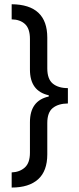

<svg xmlns="http://www.w3.org/2000/svg" viewBox="-20 -717 365 892"><path d="M34.2 154.3V84Q71.8 82.5 95.5 61Q119.1 39.6 119.1 -7.8V-149.4Q119.1 -249.5 206.5 -268.6V-274.4Q119.1 -293.5 119.1 -393.6V-536.1Q119.1 -584 96.2 -605.2Q73.2 -626.5 34.2 -627V-697.3Q199.7 -695.8 199.7 -542V-399.4Q199.7 -349.6 225.3 -328.6Q251 -307.6 295.4 -307.6V-236.3Q251 -235.8 225.3 -215.3Q199.7 -194.8 199.7 -145.5V0Q199.7 77.6 157 116Q114.3 154.3 34.2 154.3Z"/></svg>

Font: Lunasima
Style: Regular
Weight: 400
Designer: The DocRepair Project, Monotype Design Team
Foundry: Google
Version: Version 2.009